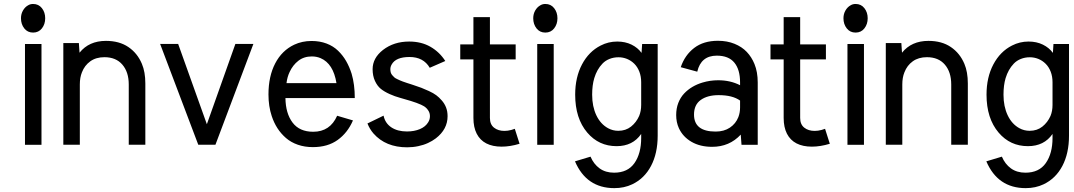

<svg xmlns="http://www.w3.org/2000/svg" viewBox="-20 -741 5498 983"><path d="M87.4 -647.5Q87.4 -669.4 97.7 -687.3Q107.9 -705.1 124 -713.9Q135.3 -720.7 149.4 -720.7Q177.7 -720.7 194.6 -699.2Q211.4 -677.7 211.4 -647.5Q211.4 -617.2 194.6 -595.7Q177.7 -574.2 149.4 -574.2Q121.1 -574.2 104.2 -595.7Q87.4 -617.2 87.4 -647.5ZM192.4 0.5H107.9V-515.6H192.4Z M387.2 -471.2Q435.5 -531.7 522.5 -531.7Q590.8 -531.7 637.2 -500.2Q683.6 -468.8 706.5 -414.1Q724.1 -372.6 724.1 -313.5V0H639.2V-308.6Q639.2 -372.1 606.4 -410.2Q573.7 -448.2 514.6 -448.2Q471.7 -448.2 442.4 -427.2Q413.1 -406.2 399.4 -370.6Q388.7 -344.2 388.7 -308.6V0H304.2V-520.5H383.8Z M1039.1 -105 1185.1 -516.1H1277.3L1083 0H995.1L799.8 -516.1H892.1Z M1787.1 -124.5Q1759.8 -61 1708.7 -24.4Q1657.7 12.2 1582 12.2Q1540 12.2 1504.9 0Q1469.7 -12.2 1444.1 -34.4Q1418.5 -56.6 1400.4 -84.7Q1382.3 -112.8 1371.1 -147Q1354.5 -196.8 1354.5 -257.3Q1354.5 -350.1 1388.9 -416.3Q1423.3 -482.4 1486.3 -512.2Q1526.9 -531.2 1575.2 -531.2Q1617.2 -531.2 1651.9 -518.1Q1686.5 -504.9 1710.9 -481.2Q1735.4 -457.5 1752.2 -428.2Q1769 -398.9 1780.3 -363.3Q1796.4 -308.6 1796.4 -238.8H1441.4Q1442.4 -160.6 1477.8 -113.5Q1513.2 -66.4 1583.5 -66.4Q1669.9 -66.4 1706.1 -148.4ZM1702.6 -315.4Q1686.5 -415.5 1621.1 -443.4Q1600.1 -452.1 1576.7 -452.1Q1536.1 -452.1 1507.6 -429.9Q1479 -407.7 1462.9 -372.6Q1450.7 -347.2 1446.8 -315.4Z M2180.2 -394Q2147.9 -449.2 2076.7 -449.2Q2005.9 -449.2 1984.9 -410.2Q1978.5 -398.9 1978.5 -386.7Q1978.5 -377.4 1980.7 -369.6Q1982.9 -361.8 1989 -355.2Q1995.1 -348.6 1998.8 -345Q2002.4 -341.3 2013.2 -336.2Q2023.9 -331.1 2026.9 -329.8Q2029.8 -328.6 2042 -323.7Q2049.8 -320.8 2064.7 -315.9Q2079.6 -311 2084.5 -309.6L2094.7 -306.2Q2121.6 -297.4 2137.2 -291.5Q2152.8 -285.6 2176 -274.9Q2199.2 -264.2 2213.6 -253.4Q2228 -242.7 2242.2 -226.3Q2256.3 -210 2263.7 -190.9Q2271.5 -170.9 2271.5 -146Q2271.5 -79.1 2211.4 -32.7Q2193.4 -19 2171.1 -8.8Q2148.9 1.5 2121.3 7.3Q2093.8 13.2 2064.5 13.2Q1954.6 13.2 1892.1 -57.6Q1872.6 -80.1 1861.3 -108.9L1943.8 -148.9Q1951.7 -110.4 1983.4 -89.1Q2015.1 -67.9 2063.5 -67.9Q2101.1 -67.9 2129.9 -80.1Q2158.7 -92.3 2172.4 -115.2Q2181.2 -129.4 2181.2 -146Q2181.2 -161.1 2174.1 -173.1Q2167 -185.1 2158 -191.9Q2148.9 -198.7 2135.3 -205.1Q2114.7 -214.4 2083.3 -224.1Q2051.8 -233.9 2027.1 -240.5Q2002.4 -247.1 1975.1 -259.3Q1947.8 -271.5 1929.7 -286.1Q1911.6 -300.8 1899.7 -326.7Q1887.7 -352.5 1887.7 -386.7Q1887.7 -443.8 1940.9 -485.4Q1996.6 -528.3 2074.7 -528.3Q2137.2 -528.3 2183.8 -501.5Q2230.5 -474.6 2259.8 -428.7Z M2548.3 9.8Q2502 9.8 2469.7 -6.8Q2437.5 -23.4 2420.7 -56.4Q2403.8 -89.4 2403.8 -137.2V-437H2336.4V-513.7H2403.8V-653.3H2488.3V-513.7H2620.1V-437H2488.3V-137.2Q2488.3 -104 2509.3 -87.4Q2530.3 -70.8 2562.5 -70.8Q2570.8 -70.8 2579.8 -72Q2588.9 -73.2 2597.9 -75.7Q2606.9 -78.1 2615.7 -81.5L2640.1 -4.9Q2591.3 9.8 2548.3 9.8Z M2710 -647.5Q2710 -669.4 2720.2 -687.3Q2730.5 -705.1 2746.6 -713.9Q2757.8 -720.7 2772 -720.7Q2800.3 -720.7 2817.1 -699.2Q2834 -677.7 2834 -647.5Q2834 -617.2 2817.1 -595.7Q2800.3 -574.2 2772 -574.2Q2743.7 -574.2 2726.8 -595.7Q2710 -617.2 2710 -647.5ZM2814.9 0.5H2730.5V-515.6H2814.9Z M3140.1 -528.3Q3181.2 -528.3 3213.4 -512.5Q3245.6 -496.6 3264.6 -470.2L3267.6 -515.6H3347.2V-46.9Q3347.2 43.9 3313.2 108.4Q3279.3 172.9 3216.8 202.6Q3175.8 222.2 3125.5 222.2Q2982.4 222.2 2923.8 85L3003.4 61Q3019.5 99.1 3049.8 121.1Q3080.1 143.1 3124 143.1Q3193.8 143.1 3228.3 94Q3262.7 44.9 3262.7 -34.7V-55.2Q3219.7 7.3 3136.7 7.3Q3045.9 7.3 2986.8 -62Q2924.8 -134.8 2924.8 -256.3Q2924.8 -345.2 2959.7 -411.1Q2994.6 -477.1 3055.2 -507.8Q3094.7 -528.3 3140.1 -528.3ZM3262.7 -319.8Q3262.7 -349.6 3253.4 -373.8Q3244.1 -397.9 3227.8 -414.3Q3211.4 -430.7 3189.9 -439.5Q3168.9 -447.8 3147 -447.8Q3121.6 -447.8 3100.3 -439.2Q3079.1 -430.7 3064.5 -415.3Q3049.8 -399.9 3039.6 -381.6Q3029.3 -363.3 3022.5 -340.8Q3011.7 -304.7 3011.7 -256.3Q3011.7 -195.8 3033.2 -150.6Q3054.7 -105.5 3093.3 -84.5Q3117.7 -71.3 3145.5 -71.3Q3183.6 -71.3 3210.7 -92.8Q3237.8 -114.3 3252.4 -147.5Q3262.7 -172.4 3262.7 -204.1Z M3649.9 -456.1Q3568.8 -456.1 3549.8 -374L3465.3 -397Q3486.3 -459 3534.2 -495.6Q3582 -532.2 3655.8 -532.2Q3702.6 -532.2 3740.5 -516.8Q3778.3 -501.5 3803.2 -475.3Q3828.1 -449.2 3842.8 -413.1Q3859.4 -373 3859.4 -318.4V0.5H3776.4L3772.5 -51.8Q3714.4 10.7 3626 10.7Q3564.5 10.7 3520.3 -14.9Q3476.1 -40.5 3455.6 -85Q3441.9 -115.2 3441.9 -151.9Q3441.9 -185.5 3452.6 -213.6Q3463.4 -241.7 3482.4 -262Q3501.5 -282.2 3525.1 -296.1Q3548.8 -310.1 3576.7 -318.4Q3615.7 -330.1 3656.7 -330.1Q3719.2 -330.1 3769 -304.7V-319.3Q3769 -384.8 3739.7 -420.4Q3710.4 -456.1 3649.9 -456.1ZM3659.2 -253.9Q3602.1 -253.9 3567.6 -229.2Q3533.2 -204.6 3533.2 -154.3Q3533.2 -67.4 3644 -67.4Q3687 -67.4 3717 -87.6Q3747.1 -107.9 3760.3 -141.6Q3769 -164.6 3769 -190.9V-226.1Q3730.5 -253.9 3659.2 -253.9Z M4136.7 9.8Q4090.3 9.8 4058.1 -6.8Q4025.9 -23.4 4009 -56.4Q3992.2 -89.4 3992.2 -137.2V-437H3924.8V-513.7H3992.2V-653.3H4076.7V-513.7H4208.5V-437H4076.7V-137.2Q4076.7 -104 4097.7 -87.4Q4118.7 -70.8 4150.9 -70.8Q4159.2 -70.8 4168.2 -72Q4177.2 -73.2 4186.3 -75.7Q4195.3 -78.1 4204.1 -81.5L4228.5 -4.9Q4179.7 9.8 4136.7 9.8Z M4298.3 -647.5Q4298.3 -669.4 4308.6 -687.3Q4318.8 -705.1 4335 -713.9Q4346.2 -720.7 4360.4 -720.7Q4388.7 -720.7 4405.5 -699.2Q4422.4 -677.7 4422.4 -647.5Q4422.4 -617.2 4405.5 -595.7Q4388.7 -574.2 4360.4 -574.2Q4332 -574.2 4315.2 -595.7Q4298.3 -617.2 4298.3 -647.5ZM4403.3 0.5H4318.8V-515.6H4403.3Z M4598.1 -471.2Q4646.5 -531.7 4733.4 -531.7Q4801.8 -531.7 4848.1 -500.2Q4894.5 -468.8 4917.5 -414.1Q4935.1 -372.6 4935.1 -313.5V0H4850.1V-308.6Q4850.1 -372.1 4817.4 -410.2Q4784.7 -448.2 4725.6 -448.2Q4682.6 -448.2 4653.3 -427.2Q4624 -406.2 4610.4 -370.6Q4599.6 -344.2 4599.6 -308.6V0H4515.1V-520.5H4594.7Z M5246.1 -528.3Q5287.1 -528.3 5319.3 -512.5Q5351.6 -496.6 5370.6 -470.2L5373.5 -515.6H5453.1V-46.9Q5453.1 43.9 5419.2 108.4Q5385.3 172.9 5322.8 202.6Q5281.7 222.2 5231.4 222.2Q5088.4 222.2 5029.8 85L5109.4 61Q5125.5 99.1 5155.8 121.1Q5186 143.1 5230 143.1Q5299.8 143.1 5334.2 94Q5368.7 44.9 5368.7 -34.7V-55.2Q5325.7 7.3 5242.7 7.3Q5151.9 7.3 5092.8 -62Q5030.8 -134.8 5030.8 -256.3Q5030.8 -345.2 5065.7 -411.1Q5100.6 -477.1 5161.1 -507.8Q5200.7 -528.3 5246.1 -528.3ZM5368.7 -319.8Q5368.7 -349.6 5359.4 -373.8Q5350.1 -397.9 5333.7 -414.3Q5317.4 -430.7 5295.9 -439.5Q5274.9 -447.8 5252.9 -447.8Q5227.5 -447.8 5206.3 -439.2Q5185.1 -430.7 5170.4 -415.3Q5155.8 -399.9 5145.5 -381.6Q5135.3 -363.3 5128.4 -340.8Q5117.7 -304.7 5117.7 -256.3Q5117.7 -195.8 5139.2 -150.6Q5160.6 -105.5 5199.2 -84.5Q5223.6 -71.3 5251.5 -71.3Q5289.6 -71.3 5316.7 -92.8Q5343.8 -114.3 5358.4 -147.5Q5368.7 -172.4 5368.7 -204.1Z"/></svg>

Font: Meera Inimai
Style: Regular
Weight: 400
Version: 2.0.0+20160526